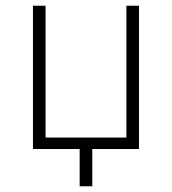

<svg xmlns="http://www.w3.org/2000/svg" viewBox="-20 -520 600 670"><path d="M95 -500H139V-40H421V-500H465V0H302V130H258V0H95Z"/></svg>

Font: Retni Sans Light
Style: Regular
Weight: 300
Designer: Vitaly Kuzmin
Foundry: ParaType Ltd.
Version: Version 1.00;March 2, 2019;FontCreator 11.5.0.2425 64-bit; t